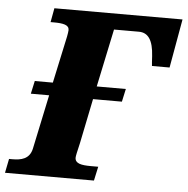

<svg xmlns="http://www.w3.org/2000/svg" viewBox="-75 -765 797 815"><g transform="rotate(5 323.0 -357.0)"><path d="M-24 0H355L368 -60H337C296 -60 269 -65 269 -90C269 -97 273 -115 282 -153L321 -344H444L456 -399H332L384 -646H490C530 -646 551 -615 555 -548C556 -527 557 -517 558 -506H633L670 -714H124L113 -654H126C167 -654 192 -649 192 -627C192 -621 190 -610 188 -599L145 -399H68L56 -344H134L85 -112C75 -67 39 -60 2 -60H-12Z"/></g></svg>

Font: Noto Serif SemiCondensed Black
Style: Italic
Weight: 900
Width: 4
Italic angle: -12°
Designer: Monotype Design Team
Foundry: Monotype Imaging Inc.
Version: Version 2.014